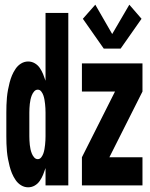

<svg xmlns="http://www.w3.org/2000/svg" viewBox="-20 -790 640 818"><path d="M422 -583 333 -710 386 -770 458 -645 531 -770 583 -710 494 -583ZM100 8Q84 8 70 -0.5Q56 -9 46.5 -23Q37 -37 31 -51.5Q25 -66 21 -81.5Q17 -97 14 -113Q11 -129 9.5 -145.5Q8 -162 7.5 -178Q7 -194 7 -210V-310Q7 -326 7.5 -342Q8 -358 9.5 -374.5Q11 -391 14 -407Q17 -423 21 -438.5Q25 -454 31 -468.5Q37 -483 46.5 -497Q56 -511 70 -519.5Q84 -528 100 -528Q115 -528 128 -520.5Q141 -513 149.5 -500.5Q158 -488 163.5 -474.5Q169 -461 174 -446V-735H271V0H174V-74Q169 -59 163.5 -45.5Q158 -32 149.5 -19.5Q141 -7 128 0.5Q115 8 100 8ZM329 0V-120L470 -400H329V-520H587V-400L446 -120H587V0ZM141 -112Q150 -112 156 -120Q162 -128 165 -137Q168 -146 169.5 -155Q171 -164 172 -173Q173 -182 173.5 -191.5Q174 -201 174 -210V-310Q174 -319 173.5 -328.5Q173 -338 172 -347Q171 -356 169.5 -365Q168 -374 165 -383Q162 -392 156 -400Q150 -408 141 -408Q132 -408 125.5 -400.5Q119 -393 115.5 -384Q112 -375 110 -366Q108 -357 107 -347.5Q106 -338 105.5 -328.5Q105 -319 105 -310V-210Q105 -201 105.5 -191.5Q106 -182 107 -172.5Q108 -163 110 -154Q112 -145 115.5 -136Q119 -127 125.5 -119.5Q132 -112 141 -112Z"/></svg>

Font: Iosevka SS04 Heavy Extended
Style: Regular
Weight: 900
Width: 7
Monospace: yes
Designer: Belleve Invis
Foundry: Belleve Invis
Version: Version 19.0.0; ttfautohint (v1.8.4)